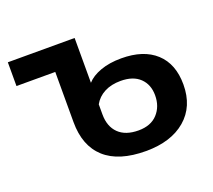

<svg xmlns="http://www.w3.org/2000/svg" viewBox="-98 -662 895 805"><g transform="rotate(-20 349.0 -260.0)"><path d="M668 -195Q668 -97 603 -41.5Q538 14 426 14Q305 14 243 -42Q181 -98 181 -204V-428H8V-534H306V-334Q327 -358 367 -372.5Q407 -387 460 -387Q559 -387 613.5 -337Q668 -287 668 -195ZM541 -193Q541 -241 511 -270Q481 -299 425 -299Q383 -299 352.5 -283Q322 -267 306 -238V-193Q306 -139 337 -108.5Q368 -78 426 -78Q481 -78 511 -110.5Q541 -143 541 -193Z"/></g></svg>

Font: Montserrat Alternates SemiBold
Style: Regular
Weight: 600
Designer: Julieta Ulanovsky
Foundry: Julieta Ulanovsky
Version: Version 7.200